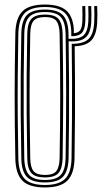

<svg xmlns="http://www.w3.org/2000/svg" viewBox="-20 -827 489 854"><path d="M180 6.8Q109.8 6.8 79.6 -23.5Q49.5 -53.8 48.2 -122.8Q46.5 -202 45.9 -270.5Q45.2 -339 45.2 -403.5Q45.2 -468 46 -534.6Q46.8 -601.2 48.2 -677Q49.5 -746.2 79.6 -776.5Q109.8 -806.8 180 -806.8Q240.8 -806.8 271.5 -783Q302.2 -759.2 308 -703.2Q308.2 -698.8 308.4 -691.6Q308.5 -684.5 308.5 -679.5Q328.2 -681 336.5 -692.4Q344.8 -703.8 346.2 -730.8Q346.8 -741.5 346.8 -761.4Q346.8 -781.2 346 -800H359.2Q360 -783.8 360 -763.2Q360 -742.8 359.5 -730.5Q357.5 -694.8 343.5 -680.1Q329.5 -665.5 297.2 -665.8Q297 -672.2 297 -679.4Q297 -686.5 296.8 -692.2Q293 -749.2 264.9 -772.5Q236.8 -795.8 180 -795.8Q115.5 -795.8 89.1 -767.6Q62.8 -739.5 61.5 -676.8Q59.5 -571 58.9 -482.8Q58.2 -394.5 58.9 -308.4Q59.5 -222.2 61.5 -123Q62.8 -60.2 89.2 -32.2Q115.8 -4.2 180 -4.2Q242.5 -4.2 269.8 -31.9Q297 -59.5 298.2 -123Q299.5 -212 300.1 -294.4Q300.8 -376.8 300.5 -459.5Q300.2 -542.2 299 -632Q350.5 -632 373.2 -652.9Q396 -673.8 399 -726.5Q400 -743.5 399.9 -764.2Q399.8 -785 399 -800H412.2Q413 -785 413.1 -763.8Q413.2 -742.5 412.2 -725.8Q409 -672.2 386.5 -647.8Q364 -623.2 312.2 -621.2Q313.2 -548.5 313.6 -475Q314 -401.5 313.6 -316.1Q313.2 -230.8 311.5 -122.8Q310 -53.8 279.6 -23.5Q249.2 6.8 180 6.8ZM180 -15.5Q123.5 -15.5 99.6 -40.2Q75.8 -65 74.8 -123.2Q72.8 -229 72.1 -317.2Q71.5 -405.5 72.1 -491.4Q72.8 -577.2 74.8 -676.2Q75.8 -735 99.6 -759.8Q123.5 -784.5 180 -784.5Q233.5 -784.5 257.9 -761.4Q282.2 -738.2 284.5 -683Q284.8 -677.8 284.8 -669.1Q284.8 -660.5 284.8 -654.5Q332 -652 351.1 -669.2Q370.2 -686.5 372.8 -730.2Q373.2 -742 373.4 -762.2Q373.5 -782.5 372.5 -800H385.8Q386.5 -783.2 386.6 -762.9Q386.8 -742.5 385.8 -726.8Q382.8 -678.5 359.4 -659.1Q336 -639.8 285.2 -643.5Q286.8 -548 287.2 -464.8Q287.8 -381.5 287.1 -299Q286.5 -216.5 285 -123.5Q283.8 -66.5 260.4 -41Q237 -15.5 180 -15.5ZM180 -26.5Q230.5 -26.5 250.6 -49.2Q270.8 -72 271.8 -123.8Q273 -207.2 273.6 -275.8Q274.2 -344.2 274.2 -406.9Q274.2 -469.5 273.5 -534.4Q272.8 -599.2 271.8 -675.8Q270.8 -727.2 251 -750.4Q231.2 -773.5 180 -773.5Q130 -773.5 109.5 -751.2Q89 -729 88 -676.2Q86 -576.8 85.4 -489.8Q84.8 -402.8 85.4 -314.6Q86 -226.5 88 -123.5Q89 -70.5 109.8 -48.5Q130.5 -26.5 180 -26.5ZM180 -37.8Q137 -37.8 119.5 -57.2Q102 -76.8 101.2 -123.8Q99.2 -229.8 98.6 -317.8Q98 -405.8 98.6 -491.4Q99.2 -577 101.2 -676Q102 -723.2 119.4 -742.8Q136.8 -762.2 180 -762.2Q224 -762.2 240.9 -742Q257.8 -721.8 258.5 -675.5Q259.8 -589.2 260.4 -520.6Q261 -452 261 -390.5Q261 -329 260.2 -265Q259.5 -201 258.5 -124.2Q257.5 -78.5 240.8 -58.1Q224 -37.8 180 -37.8ZM180 -48.8Q218 -48.8 231.2 -66.8Q244.5 -84.8 245.2 -124.8Q246.5 -206.8 247.1 -273Q247.8 -339.2 247.8 -400.5Q247.8 -461.8 247.1 -527.6Q246.5 -593.5 245.2 -675Q244.5 -715.5 231.1 -733.4Q217.8 -751.2 180 -751.2Q144 -751.2 129.6 -734.5Q115.2 -717.8 114.5 -675.8Q112.5 -575.5 111.9 -488.8Q111.2 -402 111.9 -314.4Q112.5 -226.8 114.5 -124Q115.2 -82.5 129.5 -65.6Q143.8 -48.8 180 -48.8Z"/></svg>

Font: Big Shoulders Inline Display
Style: Regular
Weight: 400
Designer: Patric King
Foundry: XO Type Co
Version: Version 1.000